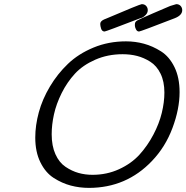

<svg xmlns="http://www.w3.org/2000/svg" viewBox="-20 -894 898 925"><path d="M149.9 -231Q149.9 -290 167 -353Q184.1 -416 220.5 -477.1Q256.8 -538.1 307.4 -586.4Q357.9 -634.8 430.4 -664.8Q502.9 -694.8 586.9 -694.8Q631.8 -694.8 673.8 -683.3Q715.8 -671.9 755.9 -646.5Q795.9 -621.1 820.6 -570.6Q845.2 -520 845.2 -450.2Q845.2 -369.1 811 -277.6Q776.9 -186 711.9 -118.2Q588.9 10.7 409.2 11.2Q363.3 11.2 321 0Q278.8 -11.2 239 -36.6Q199.2 -62 174.6 -112.1Q149.9 -162.1 149.9 -231ZM229 -247.1Q229 -190.9 247.1 -150.9Q265.1 -110.8 295.7 -90.3Q326.2 -69.8 358.2 -60.8Q390.1 -51.8 425.8 -51.8Q494.6 -51.8 553.7 -78.9Q612.8 -106 651.9 -148.9Q690.9 -191.9 719 -245.4Q747.1 -298.8 759.5 -350.3Q772 -401.9 772 -448.2Q772 -501.5 753.4 -539.3Q734.9 -577.1 703.9 -596.7Q672.9 -616.2 640.4 -624.5Q607.9 -632.8 570.8 -632.8Q499 -632.8 439 -606.4Q378.9 -580.1 341.1 -539.1Q303.2 -498 277.1 -445.6Q251 -393.1 240 -343Q229 -293 229 -247.1ZM462.9 -778.8Q462.9 -793 484.9 -801.8Q487.8 -802.7 488.8 -803.2Q654.8 -874 663.1 -874Q676.3 -874 684.1 -865.5Q691.9 -856.9 691.9 -845Q691.9 -833 682.9 -823Q673.8 -813 666 -809.6Q658.2 -806.2 655.8 -806.2Q489.7 -742.2 483.9 -742.2Q471.7 -742.2 467.3 -755.6Q462.9 -769 462.9 -778.8ZM629.9 -769V-777.8Q629.9 -789.1 641.4 -795.4Q652.8 -801.8 717.8 -830.1Q766.6 -851.1 799.8 -865.2Q826.7 -874 829.1 -874Q842.3 -874 850.1 -865.5Q857.9 -856.9 857.9 -845.2Q857.9 -820.3 821.8 -806.2Q656.7 -742.2 649.9 -742.2Q641.1 -742.2 636 -751Q630.9 -759.8 629.9 -769Z"/></svg>

Font: CMU Concrete
Style: Italic
Weight: 500
Italic angle: -14.04°
Version: Version 0.7.0